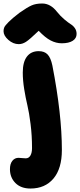

<svg xmlns="http://www.w3.org/2000/svg" viewBox="-90 -772 457 1096"><path d="M17.1 -520Q-14.6 -520 -42.2 -544.2Q-69.8 -568.4 -69.8 -594.2Q-69.8 -606.4 -65.4 -616.2Q-61 -626 -40.8 -646.5Q-20.5 -667 20 -698.2Q65.9 -730.5 90.6 -741.2Q115.2 -752 150.9 -752Q198.7 -752 235.8 -704.1Q254.9 -680.2 277.6 -661.1Q300.3 -642.1 314.2 -633.5Q328.1 -625 337.6 -611.1Q347.2 -597.2 347.2 -578.1Q347.2 -553.2 325 -539.1Q302.7 -524.9 262.2 -524.9Q230.5 -524.9 199.2 -541Q168 -557.1 130.9 -596.2Q78.6 -545.9 58.1 -533Q37.6 -520 17.1 -520ZM84 304.2Q29.3 304.2 -2 272.7Q-33.2 241.2 -33.2 193.8Q-33.2 163.1 -19.5 146Q-5.9 128.9 16.1 128.9Q23.4 128.9 35.6 130.4Q47.9 131.8 57.1 131.8Q74.2 131.8 83.5 116Q92.8 100.1 92.8 73.2Q92.8 2 84.5 -64Q76.2 -129.9 66.4 -170.7Q56.6 -211.4 48.3 -262.2Q40 -313 40 -357.9Q40 -418 63.7 -449Q87.4 -480 130.9 -480Q163.6 -480 181.6 -461.2Q199.7 -442.4 209 -397.9Q263.2 -118.7 263.2 84Q263.2 190.4 215.1 247.3Q167 304.2 84 304.2Z"/></svg>

Font: Shantell Sans Bouncy
Style: Regular
Weight: 800
Designer: Stephen Nixon, Anya Danilova, Shantell Martin
Foundry: Arrow Type
Version: Version 1.006;[9816181b4]